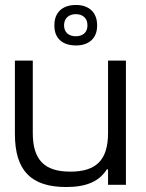

<svg xmlns="http://www.w3.org/2000/svg" viewBox="-20 -744 586 773"><path d="M487 0V-500H415V-209C415 -100 368 -53 263 -53C159 -53 112 -100 112 -209V-500H40V-205C40 -57 105 9 247 9C328 9 380 -14 410 -62H415V0ZM199 -640C199 -591 230 -561 286 -561C339 -561 371 -591 371 -640V-643C371 -693 339 -724 286 -724C230 -724 199 -693 199 -643ZM238 -641V-643C238 -669 256 -687 285 -687C315 -687 332 -669 332 -643V-641C332 -615 315 -598 285 -598C256 -598 238 -615 238 -641Z"/></svg>

Font: LT Wave Alt Light
Style: Regular
Weight: 300
Designer: Daniel Lyons
Version: Version 2.5 (Glyphs App)